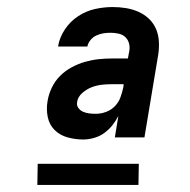

<svg xmlns="http://www.w3.org/2000/svg" viewBox="-20 -713 540 545"><path d="M216 -317Q194 -317 172 -323Q150 -329 135 -344Q120 -359 115.5 -381Q111 -403 115 -426Q118 -445 127 -464Q136 -483 150.5 -497.5Q165 -512 183.5 -522Q202 -532 221.5 -537.5Q241 -543 260 -545Q279 -547 298 -547H343L347 -568Q349 -580 346 -590.5Q343 -601 335.5 -608Q328 -615 316.5 -617.5Q305 -620 294 -620Q284 -620 274 -618.5Q264 -617 254 -612.5Q244 -608 237 -599.5Q230 -591 228 -581H145V-582Q149 -607 164.5 -630Q180 -653 202.5 -667.5Q225 -682 250 -687.5Q275 -693 300 -693Q319 -693 337.5 -690Q356 -687 373 -679.5Q390 -672 403 -659.5Q416 -647 423 -630.5Q430 -614 431 -595Q432 -576 429 -557L390 -323H306L316 -384Q309 -370 299 -357.5Q289 -345 276 -335.5Q263 -326 247 -321.5Q231 -317 216 -317ZM252 -390Q267 -390 281.5 -395.5Q296 -401 306.5 -412Q317 -423 322 -437Q327 -451 330 -465L331 -474H298Q284 -474 269.5 -472.5Q255 -471 240.5 -465.5Q226 -460 213.5 -449Q201 -438 199 -424Q197 -414 202.5 -406.5Q208 -399 216.5 -395.5Q225 -392 234 -391Q243 -390 252 -390ZM86 -188 87 -248H374L373 -188Z"/></svg>

Font: Iosevka Term Curly SmBd Obl
Style: Regular
Weight: 600
Italic angle: -9°
Designer: Belleve Invis
Foundry: Belleve Invis
Version: Version 32.3.0